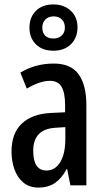

<svg xmlns="http://www.w3.org/2000/svg" viewBox="-20 -837 470 867"><path d="M223 -550Q300 -550 335 -501.5Q370 -453 370 -362V0H298L283 -74H281Q259 -32 228.5 -11Q198 10 154 10Q112 10 85 -13Q58 -36 45 -73Q32 -110 32 -153Q32 -235 78.5 -279Q125 -323 211 -327L274 -330V-361Q274 -418 258 -445Q242 -472 205 -472Q161 -472 101 -437L72 -509Q139 -550 223 -550ZM230 -260Q130 -254 130 -156Q130 -67 190 -67Q229 -67 252 -105Q275 -143 275 -209V-263ZM221 -608Q171 -608 142 -637Q113 -666 113 -712Q113 -759 142 -788Q171 -817 221 -817Q269 -817 299.5 -788.5Q330 -760 330 -714Q330 -667 300.5 -637.5Q271 -608 221 -608ZM222 -663Q244 -663 258.5 -676.5Q273 -690 273 -712Q273 -735 259.5 -749Q246 -763 222 -763Q199 -763 185 -749Q171 -735 171 -712Q171 -690 183.5 -676.5Q196 -663 222 -663Z"/></svg>

Font: Noto Sans Khmer UI ExtraCondensed Medium
Style: Regular
Weight: 500
Width: 2
Designer: Danh Hong and the Monotype Design Team
Foundry: Monotype Imaging Inc.
Version: Version 2.002; ttfautohint (v1.8.4.7-5d5b)